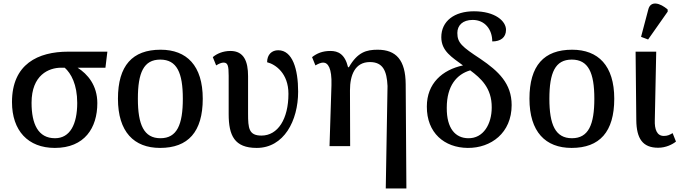

<svg xmlns="http://www.w3.org/2000/svg" viewBox="-20 -829 3861 1089"><path d="M291 10C460 10 532 -104 532 -244C532 -345 477 -409 420 -445H578L589 -536H367C196 -536 48 -466 48 -250C48 -88 139 10 291 10ZM292 -45C196 -45 159 -126 159 -246C159 -404 257 -445 327 -445H347C383 -413 418 -350 418 -245C418 -124 377 -45 292 -45Z M888 10C1047 10 1130 -81 1130 -269C1130 -457 1039 -547 891 -547C731 -547 649 -457 649 -269C649 -81 740 10 888 10ZM890 -45C796 -45 762 -122 762 -269C762 -417 795 -491 889 -491C983 -491 1017 -417 1017 -269C1017 -122 984 -45 890 -45Z M1436 10C1590 10 1671 -144 1671 -309C1671 -437 1639 -544 1558 -544C1522 -544 1495 -520 1495 -476C1543 -464 1616 -413 1616 -297C1616 -154 1556 -60 1463 -60C1391 -60 1387 -102 1387 -185V-397C1387 -480 1364 -540 1287 -540C1244 -540 1209 -524 1187 -505L1206 -458C1222 -468 1236 -474 1248 -474C1272 -474 1277 -456 1277 -399V-182C1277 -60 1310 10 1436 10Z M2168 240H2285L2281 -352C2280 -488 2227 -547 2122 -547C2058 -547 2008 -533 1959 -448H1954C1936 -523 1897 -540 1854 -540C1808 -540 1777 -526 1750 -505L1769 -458C1786 -468 1801 -474 1813 -474C1840 -474 1863 -443 1860 -346L1849 0H1966L1965 -317C1965 -402 1993 -477 2078 -477C2152 -477 2174 -427 2178 -341Z M2633 10C2765 11 2882 -75 2882 -233C2882 -355 2808 -425 2705 -495C2600 -564 2574 -586 2574 -642C2574 -685 2604 -716 2661 -716C2731 -716 2772 -661 2772 -594C2819 -594 2850 -616 2850 -660C2850 -709 2789 -765 2668 -765C2558 -765 2483 -710 2483 -618C2483 -539 2544 -504 2606 -458C2489 -433 2401 -356 2401 -225C2400 -75 2501 9 2633 10ZM2635 -45C2564 -46 2513 -99 2514 -218C2514 -343 2571 -408 2647 -430C2706 -386 2770 -331 2769 -219C2769 -126 2722 -43 2635 -45Z M3222 10C3381 10 3464 -81 3464 -269C3464 -457 3373 -547 3225 -547C3065 -547 2983 -457 2983 -269C2983 -81 3074 10 3222 10ZM3224 -45C3130 -45 3096 -122 3096 -269C3096 -417 3129 -491 3223 -491C3317 -491 3351 -417 3351 -269C3351 -122 3318 -45 3224 -45Z M3656 -605 3767 -763V-775C3725 -812 3670 -828 3657 -775L3616 -620ZM3713 9C3757 9 3794 -10 3814 -26L3795 -74C3778 -64 3767 -58 3745 -58C3706 -58 3692 -95 3694 -148L3702 -536H3585L3589 -148C3590 -43 3625 9 3713 9Z"/></svg>

Font: Noto Serif Medium
Style: Regular
Weight: 500
Designer: Monotype Design Team
Foundry: Monotype Imaging Inc.
Version: Version 2.013